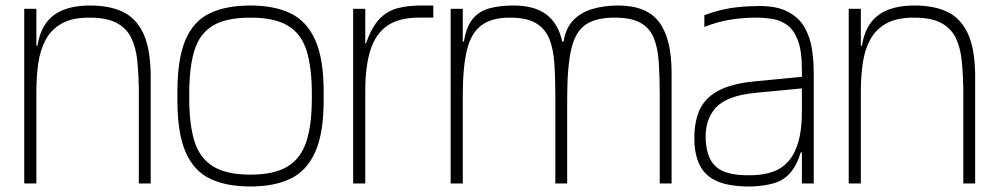

<svg xmlns="http://www.w3.org/2000/svg" viewBox="-20 -666 3617 697"><path d="M112 -334V-442Q112 -515 134 -560Q156 -605 199.5 -625.5Q243 -646 307 -646Q376 -646 424 -624Q472 -602 498.5 -548.5Q525 -495 527 -400L484 -347Q483 -402 478 -448.5Q473 -495 456 -529.5Q439 -564 403 -583Q367 -602 304 -602Q242 -602 204 -580.5Q166 -559 146 -522Q126 -485 119 -436.5Q112 -388 112 -334ZM68 0V-634H112V-442V0ZM114 -436 79 -461V-500H125ZM484 0V-347L527 -406V0Z M889 11Q802 11 743 -17Q684 -45 654 -113.5Q624 -182 624 -302V-332Q624 -452 653 -520.5Q682 -589 741 -617.5Q800 -646 889 -646Q975 -646 1034 -618Q1093 -590 1124 -521.5Q1155 -453 1155 -332V-302Q1155 -182 1124 -113.5Q1093 -45 1034 -17Q975 11 889 11ZM889 -32Q976 -32 1024.5 -62Q1073 -92 1092.5 -153Q1112 -214 1112 -308V-326Q1112 -421 1093 -482Q1074 -543 1025.5 -572.5Q977 -602 889 -602Q800 -602 752 -572.5Q704 -543 685.5 -482Q667 -421 667 -326V-308Q667 -214 686 -153Q705 -92 753.5 -62Q802 -32 889 -32Z M1262 0V-634H1306V-509H1309Q1329 -567 1357 -596.5Q1385 -626 1422.5 -636Q1460 -646 1508 -646H1553V-602H1500Q1429 -602 1386.5 -573Q1344 -544 1325 -485Q1306 -426 1306 -336V0Z M1616 0V-634H1660V-515H1664Q1673 -570 1696.5 -598Q1720 -626 1757.5 -636Q1795 -646 1844 -646Q1921 -646 1964 -613Q2007 -580 2021 -515H2026Q2034 -565 2062 -593.5Q2090 -622 2132.5 -634Q2175 -646 2224 -646Q2328 -646 2373 -585.5Q2418 -525 2418 -403V0H2375V-320Q2375 -388 2371.5 -440.5Q2368 -493 2353 -529Q2338 -565 2304.5 -583.5Q2271 -602 2210 -602Q2144 -602 2106.5 -577Q2069 -552 2054 -488Q2039 -424 2039 -308V0H1996V-320Q1996 -384 1992.5 -436Q1989 -488 1974 -525Q1959 -562 1925.5 -582Q1892 -602 1831 -602Q1765 -602 1727.5 -574Q1690 -546 1675 -484Q1660 -422 1660 -320V0Z M2891 0V-307Q2891 -313 2891 -330Q2891 -347 2891 -366.5Q2891 -386 2891 -400.5Q2891 -415 2891 -415Q2891 -480 2877 -518Q2863 -556 2839 -574Q2815 -592 2785.5 -597Q2756 -602 2725 -602Q2675 -602 2628 -594Q2581 -586 2537 -568V-611Q2587 -629 2628.5 -636Q2670 -643 2725 -644Q2796 -646 2838 -624.5Q2880 -603 2900.5 -567Q2921 -531 2927.5 -488Q2934 -445 2934 -404V0ZM2710 11Q2636 12 2591 -5Q2546 -22 2525 -58Q2504 -94 2501 -146Q2498 -214 2517 -261Q2536 -308 2585.5 -335.5Q2635 -363 2723 -371L2911 -389V-347L2723 -329Q2618 -319 2578 -274.5Q2538 -230 2542 -157Q2545 -107 2564 -78.5Q2583 -50 2620 -39Q2657 -28 2712 -30Q2754 -31 2787 -43Q2820 -55 2843 -81.5Q2866 -108 2878.5 -152Q2891 -196 2891 -260L2909 -113H2887Q2872 -64 2848 -37.5Q2824 -11 2790 -1Q2756 9 2710 11Z M3105 -334V-442Q3105 -515 3127 -560Q3149 -605 3192.5 -625.5Q3236 -646 3300 -646Q3369 -646 3417 -624Q3465 -602 3491.5 -548.5Q3518 -495 3520 -400L3477 -347Q3476 -402 3471 -448.5Q3466 -495 3449 -529.5Q3432 -564 3396 -583Q3360 -602 3297 -602Q3235 -602 3197 -580.5Q3159 -559 3139 -522Q3119 -485 3112 -436.5Q3105 -388 3105 -334ZM3061 0V-634H3105V-442V0ZM3107 -436 3072 -461V-500H3118ZM3477 0V-347L3520 -406V0Z"/></svg>

Font: Matangi Light
Style: Regular
Weight: 300
Designer: Prashant Pant
Foundry: The Graphic Ant
Version: Version 3.002